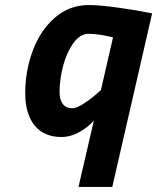

<svg xmlns="http://www.w3.org/2000/svg" viewBox="-20 -531 623 761"><path d="M352 -53Q331 -28 295.5 -8Q260 12 224 12Q154 12 117 -34Q80 -80 80 -162Q80 -250 110 -330.5Q140 -411 197.5 -461Q255 -511 332 -511Q374 -511 446.5 -501Q519 -491 583 -478L425 210H291ZM380 -174 428 -383Q370 -397 331 -397Q298 -397 271.5 -361Q245 -325 230.5 -271Q216 -217 216 -166Q216 -137 228.5 -119.5Q241 -102 267 -102Q285 -102 317.5 -124Q350 -146 380 -174Z"/></svg>

Font: Cairo
Style: Bold Italic
Weight: 700
Italic angle: -13°
Designer: Mohamed Gaber, Accademia di Belle Arti di Urbino and others
Foundry: Kief Type Foundry, Accademia di Belle Arti di Urbino and others
Version: Version 3.011